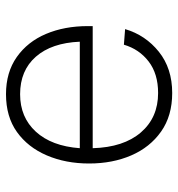

<svg xmlns="http://www.w3.org/2000/svg" viewBox="3 -585 594 640"><g transform="rotate(-90 300.0 -265.0)"><path d="M310 12Q234 12 181.5 -25Q129 -62 102 -124.5Q75 -187 75 -265Q75 -343 102 -406Q129 -469 180 -505.5Q231 -542 306 -542Q379 -542 430 -506Q481 -470 507 -408.5Q533 -347 533 -269V-253H126Q129 -150 178.5 -92.5Q228 -35 310 -35Q374 -35 415 -66.5Q456 -98 471 -149L523 -145Q503 -77 447.5 -32.5Q392 12 310 12ZM126 -296H481Q477 -390 431 -442.5Q385 -495 306 -495Q229 -495 181 -442.5Q133 -390 126 -296Z"/></g></svg>

Font: Geist Mono ExtraLight
Style: Regular
Weight: 200
Monospace: yes
Designer: Basement.studio, Andrés Briganti, Mateo Zaragoza
Foundry: Basement.studio, Vercel, Andrés Briganti, Guido Ferreyra, Mateo Zaragoza
Version: Version 1.500; ttfautohint (v1.8.4.7-5d5b)